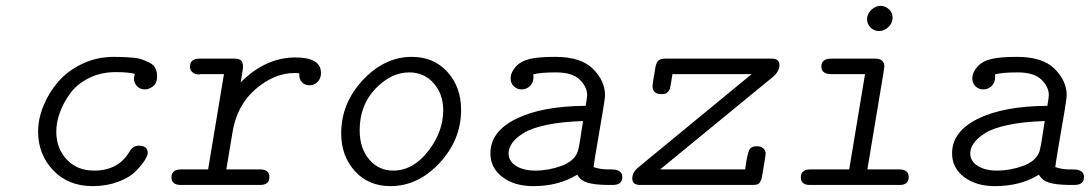

<svg xmlns="http://www.w3.org/2000/svg" viewBox="-20 -631 3718 655"><path d="M110 -182Q110 -225 128 -269.5Q146 -314 178 -351.5Q210 -389 260 -413Q310 -437 369 -437Q388 -437 399.5 -436.5Q411 -436 431 -434.5Q451 -433 463.5 -428.5Q476 -424 489.5 -417.5Q503 -411 509.5 -399Q516 -387 516 -371Q516 -347 502 -336.5Q488 -326 474 -326Q459 -326 448 -336.5Q437 -347 437 -363Q437 -368 440 -379Q419 -385 375 -385Q323 -385 282 -364Q241 -343 218 -310.5Q195 -278 183.5 -245Q172 -212 172 -182Q172 -125 207.5 -87Q243 -49 301 -49Q384 -49 422 -114Q434 -134 453 -134Q484 -134 484 -109Q484 -100 473 -83Q462 -66 441.5 -45.5Q421 -25 382 -10.5Q343 4 296 4Q213 4 161.5 -50Q110 -104 110 -182Z M565 -26Q565 -53 598 -53H690L744 -378H663Q661 -377 658 -377Q645 -377 636.5 -384.5Q628 -392 628 -403Q628 -431 661 -431H779Q796 -431 802.5 -424.5Q809 -418 809 -404Q809 -394 801 -350Q886 -435 988 -435Q1075 -435 1075 -382Q1075 -364 1064 -352Q1053 -340 1036 -340Q1021 -340 1010.5 -350Q1000 -360 1001 -381Q999 -381 994 -381.5Q989 -382 986 -382Q916 -382 852 -327Q788 -272 773 -179Q766 -135 761 -106.5Q756 -78 754.5 -67Q753 -56 752 -53H868Q899 -53 899 -27Q899 0 867 0H595Q565 -1 565 -26Z M1144 -176Q1144 -279 1218 -358Q1292 -437 1385 -437Q1460 -437 1506.5 -385.5Q1553 -334 1553 -256Q1553 -154 1479.5 -75Q1406 4 1312 4Q1237 4 1190.5 -47.5Q1144 -99 1144 -176ZM1207 -187Q1207 -125 1239.5 -87Q1272 -49 1321 -49Q1389 -49 1440.5 -115Q1492 -181 1492 -255Q1492 -310 1459.5 -347Q1427 -384 1376 -384Q1314 -384 1260.5 -328Q1207 -272 1207 -187Z M1653 -108Q1653 -182 1740.5 -225.5Q1828 -269 1978 -270Q1983 -299 1983 -306Q1983 -335 1957.5 -359.5Q1932 -384 1877 -384Q1821 -384 1799 -377Q1799 -375 1799.5 -372.5Q1800 -370 1800 -369Q1800 -349 1788 -337.5Q1776 -326 1759 -326Q1744 -326 1733 -336.5Q1722 -347 1722 -363Q1722 -384 1739.5 -403.5Q1757 -423 1788 -430Q1817 -437 1875 -437Q1962 -437 2003 -396Q2044 -355 2044 -306Q2044 -296 2036 -248.5Q2028 -201 2018 -143Q2008 -85 2005 -61Q2027 -53 2056 -53H2066Q2103 -53 2103 -27Q2103 0 2070 0H2050Q2006 -1 1983.5 -8Q1961 -15 1949 -35Q1886 4 1799 4Q1735 4 1694 -27Q1653 -58 1653 -108ZM1715 -108Q1715 -81 1740.5 -65Q1766 -49 1806 -49Q1851 -49 1895 -65Q1939 -81 1951 -114Q1957 -134 1969 -218Q1898 -216 1845.5 -205Q1793 -194 1766 -177Q1739 -160 1727 -142.5Q1715 -125 1715 -108Z M2160 -62 2544 -378H2274Q2273 -371 2271 -359.5Q2269 -348 2268.5 -343.5Q2268 -339 2266 -331.5Q2264 -324 2262 -321.5Q2260 -319 2256.5 -315.5Q2253 -312 2248 -311Q2243 -310 2236 -310Q2206 -310 2206 -338Q2206 -344 2215 -396Q2218 -416 2225 -423.5Q2232 -431 2250 -431H2613Q2639 -431 2639 -409Q2639 -387 2616 -368L2232 -53H2522Q2530 -114 2539 -124Q2546 -132 2561 -132H2563Q2576 -132 2584 -125Q2592 -118 2592 -107Q2592 -101 2581 -37Q2579 -25 2578 -21.5Q2577 -18 2573.5 -11Q2570 -4 2563.5 -2Q2557 0 2546 0H2164Q2137 0 2137 -22Q2137 -44 2160 -62Z M2712 -26Q2712 -39 2719 -45Q2726 -51 2732 -52Q2738 -53 2750 -53H2877L2931 -378H2817Q2782 -378 2782 -404Q2782 -431 2816 -431H2965Q2997 -431 2997 -404L2994 -383L2939 -53H3048Q3080 -53 3080 -27Q3080 0 3049 0H2743Q2712 0 2712 -26ZM2938 -565Q2938 -584 2952.5 -597.5Q2967 -611 2984 -611Q3000 -611 3012.5 -599.5Q3025 -588 3025 -571Q3025 -552 3010.5 -538.5Q2996 -525 2979 -525Q2962 -525 2950 -537Q2938 -549 2938 -565Z M3228 -108Q3228 -182 3315.5 -225.5Q3403 -269 3553 -270Q3558 -299 3558 -306Q3558 -335 3532.5 -359.5Q3507 -384 3452 -384Q3396 -384 3374 -377Q3374 -375 3374.5 -372.5Q3375 -370 3375 -369Q3375 -349 3363 -337.5Q3351 -326 3334 -326Q3319 -326 3308 -336.5Q3297 -347 3297 -363Q3297 -384 3314.5 -403.5Q3332 -423 3363 -430Q3392 -437 3450 -437Q3537 -437 3578 -396Q3619 -355 3619 -306Q3619 -296 3611 -248.5Q3603 -201 3593 -143Q3583 -85 3580 -61Q3602 -53 3631 -53H3641Q3678 -53 3678 -27Q3678 0 3645 0H3625Q3581 -1 3558.5 -8Q3536 -15 3524 -35Q3461 4 3374 4Q3310 4 3269 -27Q3228 -58 3228 -108ZM3290 -108Q3290 -81 3315.5 -65Q3341 -49 3381 -49Q3426 -49 3470 -65Q3514 -81 3526 -114Q3532 -134 3544 -218Q3473 -216 3420.5 -205Q3368 -194 3341 -177Q3314 -160 3302 -142.5Q3290 -125 3290 -108Z"/></svg>

Font: CMU Typewriter Text
Style: LightOblique
Weight: 200
Italic angle: -9.46001°
Version: Version 0.7.0